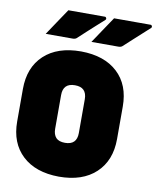

<svg xmlns="http://www.w3.org/2000/svg" viewBox="-101 -1020 909 1117"><g transform="rotate(10 353.0 -461.5)"><path d="M211 -943H427Q433 -943 435.5 -936.5Q438 -930 433 -925Q406 -901 384 -881Q362 -861 339.5 -840.5Q317 -820 287 -792Q279 -785 264 -785H105Q132 -825 157.5 -863.5Q183 -902 211 -943ZM481 -943H697Q703 -943 705.5 -936.5Q708 -930 703 -925Q676 -901 654.5 -881Q633 -861 610 -840.5Q587 -820 557 -792Q549 -785 534 -785H375Q402 -825 427.5 -863.5Q453 -902 481 -943ZM326 -720Q464 -719 542 -646.5Q620 -574 620 -446V-254Q620 -127 541.5 -53.5Q463 20 324 20Q186 19 108 -54Q30 -127 30 -254V-446Q30 -574 108.5 -647Q187 -720 326 -720ZM255 -250Q255 -217 272 -198Q289 -180 325 -180Q395 -180 395 -250V-450Q395 -485 377 -503Q360 -520 325 -520Q255 -520 255 -450Z"/></g></svg>

Font: Recursive Sn Lnr St XBk
Style: Regular
Weight: 1000
Version: Version 1.079;hotconv 1.0.112;makeotfexe 2.5.65598; ttfautoh